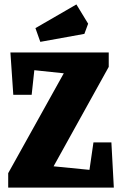

<svg xmlns="http://www.w3.org/2000/svg" viewBox="-20 -847 548 867"><path d="M17 0V-65L268 -516L135 -530L123 -419H40L27 -610H471V-545L222 -96L384 -80L402 -204H483L494 0ZM162 -658 140 -720 325 -827 378 -740 361 -694Z"/></svg>

Font: Grenze ExtraBold
Style: Regular
Weight: 800
Designer: Renata Polastri
Foundry: Omnibus-Type
Version: Version 1.002; ttfautohint (v1.8)